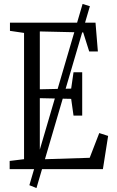

<svg xmlns="http://www.w3.org/2000/svg" viewBox="-20 -858 591 974"><path d="M129 81.5 399 -838 436 -826.5 165 96ZM102 -50.5V-691L30.5 -701.5V-743H464.5L476.5 -597H432.5L402 -693.5L182 -698.5V-405L341 -408.5L353 -491.5H397V-271.5H353L341 -356.5L182 -360V-49.5L435 -57.5L483.5 -183L528.5 -168.5L502 0H29V-41.5Z"/></svg>

Font: Merriweather 24pt SemiCondensed Light
Style: Regular
Weight: 300
Width: 4
Designer: Eben Sorkin
Foundry: Eben Sorkin
Version: Version 2.100